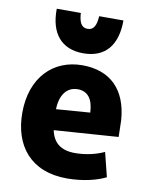

<svg xmlns="http://www.w3.org/2000/svg" viewBox="-91 -878 761 967"><g transform="rotate(10 289.5 -394.5)"><path d="M539 -229 211 -206C224 -144 263 -111 336 -111C396 -111 449 -126 485 -143L516 -19C475 2 404 22 318 22C132 22 40 -98 40 -265C40 -447 149 -553 297 -553C439 -553 526 -470 537 -314C537 -289 539 -265 539 -229ZM377 -325C374 -394 346 -430 295 -430C240 -430 206 -386 204 -312ZM290 -613C178 -613 118 -685 120 -811H243C246 -766 257 -738 290 -738C323 -738 334 -766 337 -811H461C461 -685 403 -613 290 -613Z"/></g></svg>

Font: Repo ExtraBold
Style: Bold
Weight: 700
Designer: Stefan Peev
Foundry: Context Ltd
Version: Version 1.502